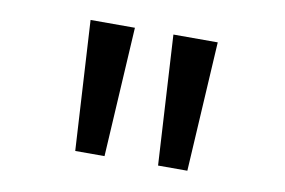

<svg xmlns="http://www.w3.org/2000/svg" viewBox="-46 -851 671 452"><g transform="rotate(10 290.0 -625.0)"><path d="M156 -470H226L244 -780H138ZM354 -470H424L442 -780H336Z"/></g></svg>

Font: CommitMono-dimboump
Style: Regular
Weight: 400
Monospace: yes
Designer: Eigil Nikolajsen
Foundry: Eigil Nikolajsen
Version: Version 1.143